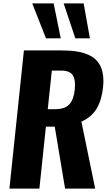

<svg xmlns="http://www.w3.org/2000/svg" viewBox="-20 -1105 626 1125"><path d="M421.4 -880.4 353 -1085H470.2L506.8 -880.4ZM249.5 -880.4 168.9 -1085H294.4L335.9 -880.4ZM259.8 -465.3H304.2Q359.9 -465.3 386 -493.4Q412.1 -521.5 418 -579.6Q419.4 -594.7 419.4 -607.9Q419.4 -644 406.7 -664.1Q389.2 -691.4 337.9 -691.4H283.7ZM35.2 0 120.1 -809.6H337.4Q388.7 -809.6 427.7 -803.7Q466.8 -797.9 499.5 -783.2Q532.2 -768.6 551.8 -744.1Q571.8 -719.7 580.6 -682.6Q585.9 -659.7 585.9 -631.3Q585.9 -614.3 584 -595.2Q576.2 -518.6 546.4 -468.8Q516.6 -418.9 457 -392.1L537.6 0H361.3L300.8 -362.8H249L210.9 0Z"/></svg>

Font: Oswald
Style: Bold
Weight: 700
Designer: Vernon Adams
Foundry: Vernon Adams
Version: 3.0; ttfautohint (v0.94.23-7a4d-dirty) -l 8 -r 50 -G 200 -x 